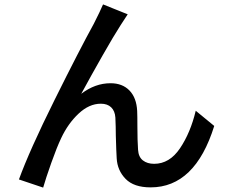

<svg xmlns="http://www.w3.org/2000/svg" viewBox="-20 -808 1040 872"><path d="M528 -694Q497 -646 445.5 -555.5Q394 -465 349 -382Q412 -430 482 -430Q536 -430 568 -397Q600 -364 603 -304Q604 -283 604 -233Q604 -170 607 -128Q609 -95 629 -79.5Q649 -64 680 -64Q750 -64 797.5 -134.5Q845 -205 869 -305L953 -236Q866 43 664 43Q588 43 550.5 4.5Q513 -34 510 -89Q508 -119 506 -193Q506 -230 504 -274Q502 -304 485 -320.5Q468 -337 438 -337Q385 -337 337 -292Q289 -247 258 -181Q238 -139 213 -68.5Q188 2 176 44L66 7Q114 -125 227.5 -353.5Q341 -582 406 -700Q435 -757 448 -788L560 -743Z"/></svg>

Font: Sinter Medium
Style: Regular
Weight: 500
Foundry: Adobe & rsms
Version: Version 1.000